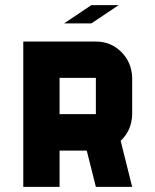

<svg xmlns="http://www.w3.org/2000/svg" viewBox="-20 -729 606 749"><path d="M354 -283.7V-425.3H212.4V-283.7ZM354 -566.9Q412.6 -566.9 453.4 -526.1Q494.1 -485.4 495.6 -425.3V-283.2Q494.1 -220.2 450.7 -179.7L495.6 0H354L318.4 -141.6H212.4V0H70.8V-566.9ZM230 -637.7 336.4 -709H442.9L336.4 -637.7Z"/></svg>

Font: Blazma
Style: Regular
Weight: 400
Designer: GGBotNet
Version: 1.00